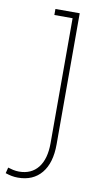

<svg xmlns="http://www.w3.org/2000/svg" viewBox="-87 -570 448 825"><g transform="rotate(10 136.5 -157.0)"><path d="M52.7 213.4Q38.1 213.4 25.4 210.9Q12.7 208.5 -2 203.6L4.4 178.2Q13.2 181.2 26.6 184.1Q40 187 52.7 187Q106.4 187 136 149.7Q165.5 112.3 165.5 43.5V-502H85.9V-528.3H191.9V43.5Q191.9 125 155.3 169.2Q118.7 213.4 52.7 213.4Z"/></g></svg>

Font: Roboto Slab Thin
Style: Regular
Weight: 100
Designer: Google
Version: Version 2.000; ttfautohint (v1.8.1.43-b0c9)